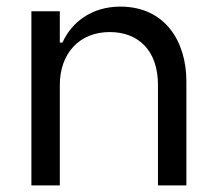

<svg xmlns="http://www.w3.org/2000/svg" viewBox="-20 -561 652 581"><path d="M75 0H161V-304C161 -399 220 -464 312 -464C399 -464 458 -408 458 -304V0H544V-315C544 -435 480 -541 344 -541C257 -541 196 -493 169 -432H161V-527H75Z"/></svg>

Font: Be Vietnam
Style: Regular
Weight: 400
Designer: Gabriel Lam
Foundry: TypeRant
Version: Version 4.000